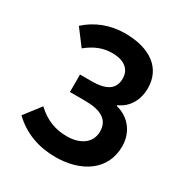

<svg xmlns="http://www.w3.org/2000/svg" viewBox="-177 -889 990 1038"><g transform="rotate(30 318.5 -370.0)"><path d="M313 14C473 14 598 -67 598 -216C598 -308 540 -373 463 -391V-396C527 -424 561 -485 561 -558C561 -680 468 -754 306 -754C215 -754 131 -721 69 -664L143 -566C191 -605 240 -627 301 -627C368 -627 417 -598 417 -535C417 -474 378 -439 278 -439H206V-330H300C401 -330 454 -298 454 -226C454 -154 393 -114 311 -114C239 -114 179 -136 120 -191L42 -90C119 -16 213 14 313 14Z"/></g></svg>

Font: Noto Sans JP
Style: Bold
Weight: 700
Designer: Ryoko NISHIZUKA  (kana, bopomofo & ideographs); Paul D. Hunt (Latin, Greek & Cyrillic); Sandoll Communications , Soo-you
Foundry: Adobe
Version: Version 2.002;hotconv 1.0.116;makeotfexe 2.5.65601